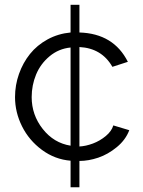

<svg xmlns="http://www.w3.org/2000/svg" viewBox="-20 -665 601 805"><path d="M275.9 120.1V8.8Q210 3.4 155.8 -36.6Q101.6 -76.7 72.3 -135.5Q43 -194.3 43 -257.8Q43 -308.1 59.6 -355Q76.2 -401.9 105.7 -438.7Q135.3 -475.6 179.4 -499.8Q223.6 -523.9 275.9 -528.8V-645H313V-528.8Q456.5 -524.4 516.1 -405.8L451.2 -384.8Q406.7 -462.9 313 -467.8V-50.8Q339.8 -52.2 369.4 -63.2Q398.9 -74.2 423.6 -94.7Q448.2 -115.2 455.1 -139.2L522 -119.1Q506.8 -78.6 469.7 -48.1Q432.6 -17.6 391.8 -3.9Q351.1 9.8 313 9.8V120.1ZM275.9 -54.2V-465.8Q226.1 -460.9 188 -429.2Q149.9 -397.5 131.3 -352.5Q112.8 -307.6 112.8 -257.8Q112.8 -183.1 159.2 -124.3Q205.6 -65.4 275.9 -54.2Z"/></svg>

Font: Rawline
Style: Regular
Weight: 400
Designer: Matt McInerney, Pablo Impallari, Rodrigo Fuenzalida
Foundry: Matt McInerney, Pablo Impallari, Rodrigo Fuenzalida
Version: Version 4.020;PS 004.020;hotconv 1.0.88;makeotf.lib2.5.64775